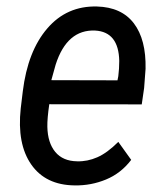

<svg xmlns="http://www.w3.org/2000/svg" viewBox="-20 -558 499 588"><path d="M208.5 9.8Q119.6 8.8 75.7 -54.2Q31.7 -117.2 43.5 -226.1L49.8 -278.3Q64.9 -401.4 124.8 -470.9Q184.6 -540.5 276.9 -538.1Q352.1 -536.1 389.9 -486.6Q427.7 -437 425.8 -347.2L421.4 -288.6L414.1 -238.3L130.9 -238.8Q124.5 -194.8 125 -169.9Q126 -120.6 149.4 -92.5Q172.9 -64.5 216.3 -64Q247.6 -63 278.1 -76.4Q308.6 -89.8 342.3 -123.5L381.8 -68.4Q350.6 -27.3 304.7 -8.3Q258.8 10.7 208.5 9.8ZM271.5 -464.4Q185.1 -468.3 150.4 -359.9L137.2 -312.5L339.8 -312L342.3 -324.7Q345.2 -347.2 345.2 -371.6Q343.3 -460.4 271.5 -464.4Z"/></svg>

Font: TypoPRO Roboto
Style: Italic
Weight: 400
Italic angle: -12°
Designer: Google
Version: Version 2.136; 2016